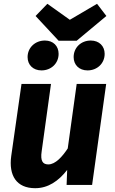

<svg xmlns="http://www.w3.org/2000/svg" viewBox="-20 -972 602 1009"><path d="M490 -952 347 -868 229 -952 167 -888 288 -758H383L539 -888ZM198 -602C249 -602 288 -639 288 -689C288 -730 260 -759 216 -759C165 -759 125 -722 125 -672C125 -631 154 -602 198 -602ZM440 -602C491 -602 530 -639 530 -689C530 -730 501 -759 457 -759C406 -759 367 -722 367 -672C367 -631 396 -602 440 -602ZM165 17C233 17 288 -21 333 -79L330 0H464L538 -531H383L336 -192C307 -148 271 -108 234 -108C206 -108 191 -124 199 -177L248 -531H93L39 -152C25 -49 67 17 165 17Z"/></svg>

Font: Fira Sans
Style: Bold Italic
Weight: 700
Italic angle: -8°
Designer: bBox Type GmbH & Carrois Corporate GbR & Edenspiekermann AG
Foundry: bBox Type GmbH & Carrois Corporate GbR & Edenspiekermann AG
Version: Version 4.301;PS 004.301;hotconv 1.0.88;makeotf.lib2.5.64775